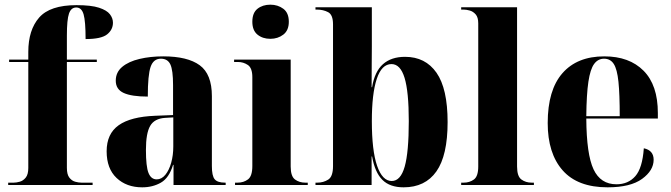

<svg xmlns="http://www.w3.org/2000/svg" viewBox="-20 -791 2870 821"><path d="M15 0V-10H39Q50 -10 64.5 -14Q79 -18 90 -31.5Q101 -45 101 -73V-526H19V-536H101V-569Q101 -663 147.5 -716Q194 -769 307 -769Q370 -769 403.5 -758Q437 -747 450 -730Q463 -713 463 -694Q463 -664 438 -644Q413 -624 346 -624Q346 -700 337.5 -729.5Q329 -759 306 -759Q284 -759 275 -733Q266 -707 266 -639V-536H394V-526H266V-73Q266 -45 276.5 -31.5Q287 -18 301.5 -14Q316 -10 328 -10H376V0Z M588 10Q521 10 478.5 -30Q436 -70 436 -144Q436 -219 487.5 -255.5Q539 -292 644 -296L720 -299V-427Q720 -491 708.5 -515.5Q697 -540 668 -540Q636 -540 624 -505Q612 -470 612 -378Q543 -378 509 -393.5Q475 -409 475 -446Q475 -482 502.5 -505Q530 -528 576.5 -539Q623 -550 678 -550Q782 -550 834 -512Q886 -474 886 -380V-81Q886 -39 898 -24.5Q910 -10 942 -10H945V0H722V-86H720Q703 -30 668 -10Q633 10 588 10ZM650 -24Q671 -24 687 -43.5Q703 -63 712 -95Q721 -127 721 -165V-289L686 -287Q640 -284 622 -252.5Q604 -221 604 -150Q604 -79 615 -51.5Q626 -24 650 -24Z M1136 -625Q1103 -625 1081 -643Q1059 -661 1059 -698Q1059 -736 1081 -753.5Q1103 -771 1136 -771Q1168 -771 1191.5 -753.5Q1215 -736 1215 -698Q1215 -661 1191.5 -643Q1168 -625 1136 -625ZM985 0V-10H996Q1022 -10 1040.5 -24Q1059 -38 1059 -81V-461Q1059 -500 1040 -513Q1021 -526 997 -526H981V-536H1223V-79Q1223 -37 1241.5 -23.5Q1260 -10 1285 -10H1296V0Z M1706 10Q1647 10 1615 -22Q1583 -54 1571 -122H1569V0H1329V-10H1337Q1363 -10 1383.5 -23Q1404 -36 1404 -81V-687Q1404 -728 1383 -739Q1362 -750 1335 -750H1329V-760H1570V-591Q1570 -562 1569.5 -517Q1569 -472 1569 -418H1571Q1582 -485 1617.5 -516.5Q1653 -548 1712 -548Q1799 -548 1846.5 -480Q1894 -412 1894 -269Q1894 -126 1846 -58Q1798 10 1706 10ZM1655 -17Q1693 -17 1710.5 -78.5Q1728 -140 1728 -273Q1728 -399 1710 -458Q1692 -517 1654 -517Q1612 -517 1591 -453.5Q1570 -390 1570 -273Q1570 -147 1592.5 -82Q1615 -17 1655 -17Z M1952 0V-10H1963Q1988 -10 2006.5 -23.5Q2025 -37 2025 -79V-691Q2025 -717 2014 -729.5Q2003 -742 1988.5 -746Q1974 -750 1963 -750H1952V-760H2191V-79Q2191 -37 2209.5 -23.5Q2228 -10 2253 -10H2263V0Z M2578 10Q2450 10 2386 -62.5Q2322 -135 2322 -265Q2322 -406 2385 -478Q2448 -550 2564 -550Q2671 -550 2732 -488.5Q2793 -427 2793 -308V-284H2487Q2488 -131 2518 -67Q2548 -3 2616 -3Q2666 -3 2696.5 -37.5Q2727 -72 2733 -157Q2775 -148 2775 -108Q2775 -62 2725.5 -26Q2676 10 2578 10ZM2630 -294Q2630 -388 2624.5 -441.5Q2619 -495 2604.5 -517.5Q2590 -540 2563 -540Q2537 -540 2520.5 -517.5Q2504 -495 2496 -441.5Q2488 -388 2487 -294Z"/></svg>

Font: Noto Serif Display SemiCondensed ExtraBold
Style: Regular
Weight: 800
Width: 4
Designer: Monotype Design Team
Foundry: Monotype Imaging Inc.
Version: Version 2.009